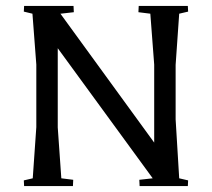

<svg xmlns="http://www.w3.org/2000/svg" viewBox="-20 -625 712 645"><path d="M90 -26 102 -198V-408L89 -579L60 -586L61 -605H227L228 -584L184 -579H183L498 -146V-408L485 -579L445 -584L446 -605H611L612 -586L582 -579L570 -407V-224L582 -26L612 -19L611 0H449L448 -21L493 -26L174 -463V-197L186 -26L226 -21L225 0H61L60 -19Z"/></svg>

Font: Balthazar
Style: Regular
Weight: 400
Designer: Dario Manuel Muhafara
Foundry: Dario Manuel Muhafara
Version: Version 1.000